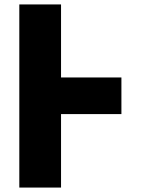

<svg xmlns="http://www.w3.org/2000/svg" viewBox="-20 -845 634 865"><path d="M255 -825H67V0H255V-331H527V-496H255Z"/></svg>

Font: Sztylet
Style: Bd
Weight: 700
Foundry: Cannot Into Space Fonts, PlusOne Fonts
Version: Version 0.12